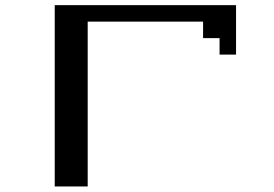

<svg xmlns="http://www.w3.org/2000/svg" viewBox="-20 -832 1040 728"><path d="M187.5 -812.5H875V-625H812.5V-687.5H750V-750H312.5V-125H187.5Z"/></svg>

Font: HE신이문
Style: regular
Weight: 500
Monospace: yes
Designer: Taeyun An (WindowsTiger)
Version: v1.1